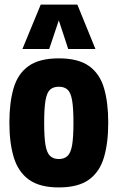

<svg xmlns="http://www.w3.org/2000/svg" viewBox="-20 -809 514 839"><path d="M21 -273Q21 -361 39.5 -424Q58 -487 105 -520.5Q152 -554 237 -554Q322 -554 369 -520.5Q416 -487 434.5 -424Q453 -361 453 -273Q453 -184 434 -120.5Q415 -57 368 -23.5Q321 10 237 10Q154 10 107 -23.5Q60 -57 40.5 -120.5Q21 -184 21 -273ZM173 -273Q173 -208 179 -174Q185 -140 199.5 -127Q214 -114 237 -114Q260 -114 274.5 -127Q289 -140 295 -174Q301 -208 301 -273Q301 -337 295 -371Q289 -405 275 -417.5Q261 -430 237 -430Q213 -430 199 -417.5Q185 -405 179 -371Q173 -337 173 -273ZM78 -595 158 -789H318L397 -595H278L237 -720L195 -595Z"/></svg>

Font: Georama SemiCondensed
Style: Bold
Weight: 700
Width: 4
Designer: Jean-Baptiste Levee
Foundry: Production Type
Version: Version 1.000